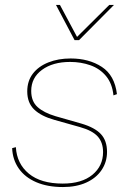

<svg xmlns="http://www.w3.org/2000/svg" viewBox="-20 -745 529 775"><path d="M234 10Q172 10 126.5 -9.5Q81 -29 56 -64.5Q31 -100 29 -147L44 -151Q48 -84 96.5 -44Q145 -4 233 -4Q310 -4 353 -39.5Q396 -75 396 -131Q396 -170 374.5 -194Q353 -218 303 -232L200 -261Q146 -276 118 -303Q90 -330 90 -376Q90 -418 112.5 -447.5Q135 -477 175 -493Q215 -509 265 -509Q339 -509 391 -475Q443 -441 452 -365L438 -360Q433 -408 408 -438Q383 -468 345 -481.5Q307 -495 263 -495Q193 -495 149.5 -463Q106 -431 106 -378Q106 -336 131.5 -313Q157 -290 204 -276L309 -246Q363 -230 387.5 -203.5Q412 -177 412 -132Q412 -91 390 -58.5Q368 -26 328 -8Q288 10 234 10ZM281 -583 206 -725H222L291 -596L421 -725H440L299 -583Z"/></svg>

Font: Work Sans Thin
Style: Italic
Weight: 250
Italic angle: -13°
Designer: Wei Huang
Foundry: Wei Huang
Version: Version 2.012